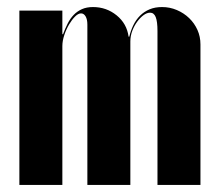

<svg xmlns="http://www.w3.org/2000/svg" viewBox="-20 -525 619 545"><path d="M347 -421H345Q340 -458 311 -481.5Q282 -505 244 -505Q226 -505 212.5 -499Q199 -493 189 -482.5Q179 -472 172 -458Q165 -444 159 -428H157V-458V-495H35V0H157V-394Q157 -409 162.5 -425.5Q168 -442 176 -455.5Q184 -469 193 -478Q202 -487 210 -487Q218 -487 223 -478.5Q228 -470 228 -455V0H350V-407Q350 -423 355.5 -437.5Q361 -452 369.5 -463.5Q378 -475 387.5 -482Q397 -489 406 -489Q417 -489 422 -476.5Q427 -464 427 -437V0H549V-399Q549 -421 540.5 -440Q532 -459 517 -473.5Q502 -488 482 -496.5Q462 -505 440 -505Q420 -505 404.5 -498.5Q389 -492 377.5 -480.5Q366 -469 358.5 -453.5Q351 -438 347 -421Z"/></svg>

Font: Moniqa Black
Style: Regular
Weight: 900
Designer: Rajesh Rajput
Foundry: Rajesh Rajput
Version: Version 1.000